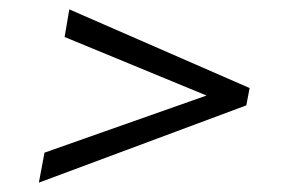

<svg xmlns="http://www.w3.org/2000/svg" viewBox="-20 -496 628 410"><path d="M506 -271 63 -106 75 -170 421 -292 118 -417 128 -476 513 -308Z"/></svg>

Font: Inria Sans Light
Style: Italic
Weight: 300
Italic angle: -10°
Designer: Black Foundry Team
Foundry: Black Foundry
Version: Version 1.2; ttfautohint (v1.8.3)